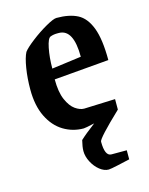

<svg xmlns="http://www.w3.org/2000/svg" viewBox="-104 -529 619 798"><g transform="rotate(-15 206.0 -130.5)"><path d="M231 -69 365 -74V-29Q263 68 263 82Q263 144 291 144H357V183Q340 187 306 194.5Q272 202 264 202Q245 202 226 187Q207 172 194.5 148Q182 124 182 101Q182 83 189 55Q210 35 255 1Q215 10 208 10Q161 10 121.5 -14Q82 -38 58.5 -86Q35 -134 35 -203Q35 -252 42 -295Q49 -338 60 -359Q71 -374 104 -399.5Q137 -425 170.5 -444Q204 -463 217 -463Q272 -463 307 -445Q342 -427 361 -377.5Q380 -328 380 -238L144 -218Q144 -163 158.5 -130Q173 -97 193 -83Q213 -69 231 -69ZM146 -264 273 -281Q273 -399 211 -400H203Q187 -400 174 -395Q162 -391 154 -351.5Q146 -312 146 -264Z"/></g></svg>

Font: Grenze Medium
Style: Regular
Weight: 500
Designer: Renata Polastri
Foundry: Omnibus-Type
Version: Version 1.002; ttfautohint (v1.8)